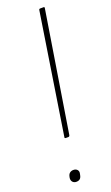

<svg xmlns="http://www.w3.org/2000/svg" viewBox="-134 -687 419 724"><g transform="rotate(-20 75.5 -324.5)"><path d="M58 -163Q52 -163 54 -169L129 -651Q130 -655 134 -655H148Q152 -655 151 -650L74 -169Q73 -163 68 -163ZM39 6Q30 6 24.5 0Q19 -6 20 -16L21 -21Q23 -31 29 -35.5Q35 -40 43 -40Q53 -40 58.5 -34Q64 -28 62 -19L61 -14Q59 -3 53.5 1.5Q48 6 39 6Z"/></g></svg>

Font: Sofia Sans Extra Condensed Thin
Style: Italic
Weight: 250
Italic angle: -9°
Version: Version 4.100